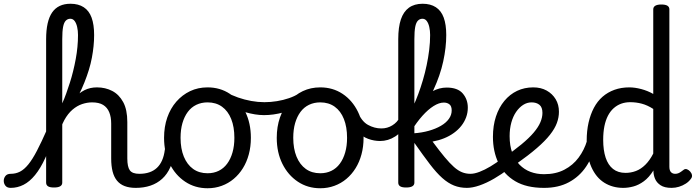

<svg xmlns="http://www.w3.org/2000/svg" viewBox="-123 -985 3714 1024"><path d="M-66 17Q-85 17 -94 5.5Q-103 -6 -103 -20.5Q-103 -35 -94 -46.5Q-85 -58 -66 -58Q-39 -58 -16.5 -69.5Q6 -81 28 -108Q50 -135 74 -181Q98 -227 128 -295Q135 -312 146.5 -313Q158 -314 166 -304.5Q174 -295 169 -279Q145 -200 119 -143.5Q93 -87 64 -51.5Q35 -16 2.5 0.5Q-30 17 -66 17ZM601 17Q567 17 542 7.5Q517 -2 501 -21.5Q485 -41 477.5 -70.5Q470 -100 470 -140V-326Q470 -361 459.5 -386.5Q449 -412 427 -425.5Q405 -439 368 -439Q342 -439 315 -430Q288 -421 263.5 -400Q239 -379 220 -344.5Q201 -310 190 -259L180 -314Q203 -359 225.5 -396.5Q248 -434 273 -461.5Q298 -489 327.5 -504Q357 -519 394 -519Q439 -519 475.5 -500Q512 -481 534 -440.5Q556 -400 556 -334V-140Q556 -95 569.5 -76.5Q583 -58 620 -58Q634 -58 641 -46.5Q648 -35 646.5 -20.5Q645 -6 634 5.5Q623 17 601 17ZM165 15Q143 15 133 8.5Q123 2 123 -11V-776Q123 -872 155 -918.5Q187 -965 253 -965Q295 -965 323.5 -946.5Q352 -928 365.5 -891Q379 -854 379 -798Q379 -769 376 -739Q373 -709 367 -677Q361 -645 351 -612.5Q341 -580 327.5 -546Q314 -512 296.5 -477.5Q279 -443 257.5 -409Q236 -375 209 -341V-11Q209 2 198 8.5Q187 15 165 15ZM209 -434Q220 -458 230 -486Q240 -514 249.5 -543.5Q259 -573 267 -605.5Q275 -638 281 -670.5Q287 -703 290 -735Q293 -767 293 -798Q293 -821 288.5 -841Q284 -861 275 -873Q266 -885 252 -885Q238 -885 228 -875Q218 -865 213.5 -841.5Q209 -818 209 -776Z M601 17Q587 17 580.5 5.5Q574 -6 575.5 -20.5Q577 -35 588 -46.5Q599 -58 620 -58Q650 -58 673.5 -66Q697 -74 714 -90Q731 -106 741.5 -130Q752 -154 756 -186Q758 -201 771 -205.5Q784 -210 796.5 -205.5Q809 -201 807 -186Q803 -133 786 -94.5Q769 -56 742 -31.5Q715 -7 679.5 5Q644 17 601 17Z M984 19Q917 19 864.5 -16Q812 -51 782 -111.5Q752 -172 752 -250Q752 -309 769 -358Q786 -407 817.5 -443Q849 -479 891 -499Q933 -519 984 -519Q1051 -519 1103 -484.5Q1155 -450 1185 -389Q1215 -328 1215 -250Q1215 -203 1204 -162Q1193 -121 1172.5 -88Q1152 -55 1123.5 -31Q1095 -7 1059.5 6Q1024 19 984 19ZM984 -61Q1017 -61 1043.5 -74Q1070 -87 1088.5 -112Q1107 -137 1117 -172Q1127 -207 1127 -250Q1127 -308 1110 -350.5Q1093 -393 1061 -416Q1029 -439 984 -439Q951 -439 924 -426Q897 -413 878.5 -388Q860 -363 850 -328.5Q840 -294 840 -250Q840 -192 857.5 -149.5Q875 -107 907 -84Q939 -61 984 -61Z M1285 -371Q1239 -371 1182.5 -387.5Q1126 -404 1061 -438Q1052 -443 1049.5 -454.5Q1047 -466 1050.5 -477.5Q1054 -489 1062 -494.5Q1070 -500 1082 -494Q1112 -477 1146.5 -465Q1181 -453 1217 -446.5Q1253 -440 1287 -440Q1320 -440 1354 -445.5Q1388 -451 1418.5 -461.5Q1449 -472 1470 -486Q1481 -494 1490.5 -483.5Q1500 -473 1502 -457Q1504 -441 1490 -431Q1442 -400 1388.5 -385.5Q1335 -371 1285 -371Z M1585 19Q1518 19 1465.5 -16Q1413 -51 1383 -111.5Q1353 -172 1353 -250Q1353 -309 1370 -358Q1387 -407 1418.5 -443Q1450 -479 1492 -499Q1534 -519 1585 -519Q1652 -519 1704 -484.5Q1756 -450 1786 -389Q1816 -328 1816 -250Q1816 -203 1805 -162Q1794 -121 1773.5 -88Q1753 -55 1724.5 -31Q1696 -7 1660.5 6Q1625 19 1585 19ZM1585 -61Q1618 -61 1644.5 -74Q1671 -87 1689.5 -112Q1708 -137 1718 -172Q1728 -207 1728 -250Q1728 -308 1711 -350.5Q1694 -393 1662 -416Q1630 -439 1585 -439Q1552 -439 1525 -426Q1498 -413 1479.5 -388Q1461 -363 1451 -328.5Q1441 -294 1441 -250Q1441 -192 1458.5 -149.5Q1476 -107 1508 -84Q1540 -61 1585 -61Z M1904 -233Q1872 -233 1840.5 -244.5Q1809 -256 1782 -284.5Q1755 -313 1736 -365Q1731 -379 1741 -389.5Q1751 -400 1765 -401.5Q1779 -403 1784 -390Q1805 -338 1839.5 -319Q1874 -300 1911 -300Q1943 -300 1969.5 -316.5Q1996 -333 2008 -358Q2015 -372 2028 -370Q2041 -368 2049.5 -357Q2058 -346 2051 -333Q2022 -281 1984.5 -257Q1947 -233 1904 -233Z M2043 15Q2021 15 2011 8.5Q2001 2 2001 -11V-776Q2001 -840 2015 -881.5Q2029 -923 2058 -944Q2087 -965 2131 -965Q2173 -965 2201.5 -946.5Q2230 -928 2243.5 -891Q2257 -854 2257 -798Q2257 -765 2253 -730Q2249 -695 2241 -658Q2233 -621 2220 -583Q2207 -545 2189 -506Q2171 -467 2148.5 -427.5Q2126 -388 2098 -349Q2070 -310 2036 -271L2028 -335Q2040 -346 2053.5 -367.5Q2067 -389 2081 -419Q2095 -449 2108 -484Q2121 -519 2132.5 -558Q2144 -597 2152.5 -637.5Q2161 -678 2166 -718.5Q2171 -759 2171 -798Q2171 -821 2166.5 -841Q2162 -861 2153 -873Q2144 -885 2130 -885Q2116 -885 2106 -875Q2096 -865 2091.5 -841.5Q2087 -818 2087 -776V-11Q2087 2 2076 8.5Q2065 15 2043 15ZM2367 17Q2330 17 2298.5 4.5Q2267 -8 2236 -35.5Q2205 -63 2169.5 -109.5Q2134 -156 2087 -223H2083V-274Q2127 -277 2164 -287.5Q2201 -298 2228.5 -314Q2256 -330 2271 -351Q2286 -372 2286 -396Q2286 -419 2274 -428.5Q2262 -438 2244 -438Q2219 -438 2189.5 -419.5Q2160 -401 2130 -367.5Q2100 -334 2072 -289L2061 -373Q2084 -412 2115 -445Q2146 -478 2183 -498Q2220 -518 2259 -518Q2318 -518 2345 -486.5Q2372 -455 2372 -411Q2372 -384 2363 -359.5Q2354 -335 2337.5 -314Q2321 -293 2297.5 -276Q2274 -259 2245.5 -247.5Q2217 -236 2184 -230Q2221 -180 2248.5 -147Q2276 -114 2298 -94.5Q2320 -75 2341 -66.5Q2362 -58 2386 -58Q2400 -58 2405.5 -46.5Q2411 -35 2409 -20.5Q2407 -6 2396.5 5.5Q2386 17 2367 17Z M2367 17Q2353 17 2346.5 5.5Q2340 -6 2341.5 -20.5Q2343 -35 2354 -46.5Q2365 -58 2386 -58Q2407 -58 2434.5 -68.5Q2462 -79 2493 -97.5Q2524 -116 2555 -140Q2568 -151 2579.5 -147.5Q2591 -144 2598 -133Q2605 -122 2604.5 -108.5Q2604 -95 2592 -86Q2553 -56 2512.5 -32.5Q2472 -9 2434.5 4Q2397 17 2367 17Z M2556 -139Q2617 -181 2658 -215Q2699 -249 2723.5 -278Q2748 -307 2759 -333Q2770 -359 2770 -383Q2770 -413 2754 -426Q2738 -439 2712 -439Q2688 -439 2667 -425.5Q2646 -412 2629.5 -388Q2613 -364 2604 -331Q2595 -298 2595 -259Q2595 -208 2609 -170Q2623 -132 2648 -106.5Q2673 -81 2706 -68.5Q2739 -56 2778 -56Q2793 -56 2800 -45Q2807 -34 2807 -19.5Q2807 -5 2800 6Q2793 17 2778 17Q2685 17 2625 -18.5Q2565 -54 2535.5 -115.5Q2506 -177 2506 -255Q2506 -315 2522 -363.5Q2538 -412 2567 -447Q2596 -482 2635 -500.5Q2674 -519 2721 -519Q2762 -519 2792.5 -502Q2823 -485 2840.5 -456Q2858 -427 2858 -389Q2858 -359 2847 -329Q2836 -299 2810 -266Q2784 -233 2740 -195Q2696 -157 2631 -111Z M2779 17Q2765 17 2758 6Q2751 -5 2751 -19.5Q2751 -34 2758 -45Q2765 -56 2779 -56Q2841 -56 2887 -80Q2933 -104 2963 -144.5Q2993 -185 3008 -235Q3012 -247 3024 -247.5Q3036 -248 3046.5 -240.5Q3057 -233 3054 -221Q3039 -150 3003 -96.5Q2967 -43 2911 -13Q2855 17 2779 17Z M3201 17Q3144 17 3100 -10.5Q3056 -38 3031 -94Q3006 -150 3006 -235Q3006 -287 3016 -331Q3026 -375 3044.5 -410Q3063 -445 3090.5 -469Q3118 -493 3154 -506Q3190 -519 3233 -519Q3263 -519 3297 -510Q3331 -501 3361 -484V-935Q3361 -948 3372 -954.5Q3383 -961 3404 -961Q3426 -961 3436.5 -954.5Q3447 -948 3447 -935V-96Q3447 -76 3455.5 -67Q3464 -58 3478 -58Q3487 -58 3494.5 -61Q3502 -64 3509 -69Q3516 -74 3524 -80Q3532 -86 3541.5 -82Q3551 -78 3558 -70Q3566 -61 3567.5 -51Q3569 -41 3563 -33Q3552 -17 3535 -6Q3518 5 3498.5 11Q3479 17 3459 17Q3421 17 3400 3Q3379 -11 3370.5 -31.5Q3362 -52 3362 -73Q3362 -74 3362 -74.5Q3362 -75 3362 -76Q3338 -38 3310.5 -18Q3283 2 3255 9.5Q3227 17 3201 17ZM3094 -239Q3094 -184 3107 -144.5Q3120 -105 3146.5 -84Q3173 -63 3213 -63Q3242 -63 3268.5 -73Q3295 -83 3318.5 -106Q3342 -129 3361 -166V-404Q3330 -424 3300 -432Q3270 -440 3238 -440Q3212 -440 3190 -432Q3168 -424 3150 -408Q3132 -392 3119.5 -368Q3107 -344 3100.5 -312Q3094 -280 3094 -239Z"/></svg>

Font: Playwrite HU
Style: Regular
Weight: 400
Designer: Veronika Burian, José Scaglione
Foundry: TypeTogether
Version: Version 1.002